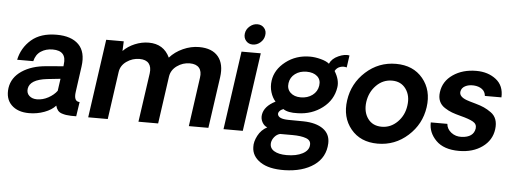

<svg xmlns="http://www.w3.org/2000/svg" viewBox="-62 -921 3589 1340"><g transform="rotate(5 1733.0 -251.0)"><path d="M157 7Q77 7 33 -36.5Q-11 -80 -1 -156Q10 -230 78.5 -276Q147 -322 250 -330L368 -340L369 -352Q383 -450 283 -450Q236 -450 201 -427Q166 -404 155 -357H42Q60 -442 125 -498.5Q190 -555 302 -555Q405 -555 456.5 -503.5Q508 -452 494 -350Q488 -311 479.5 -246Q471 -181 469 -170Q459 -101 502 -101L487 0H451Q429 -1 415.5 -3Q402 -5 385 -10.5Q368 -16 357.5 -29Q347 -42 342 -62Q315 -31 264 -12Q213 7 157 7ZM203 -94Q244 -94 282.5 -115Q321 -136 343 -166L355 -251L262 -241Q142 -227 133 -162Q129 -131 149.5 -112.5Q170 -94 203 -94Z M1300 -556Q1391 -556 1434 -504Q1477 -452 1464 -359L1413 0H1276L1324 -343Q1331 -388 1310.5 -412.5Q1290 -437 1245 -437Q1196 -437 1155.5 -408Q1115 -379 1108 -333L1061 0H923L972 -343Q978 -388 958 -412.5Q938 -437 893 -437Q843 -437 802 -408Q761 -379 755 -333L708 0H571L649 -550H772L769 -482Q802 -516 850 -536Q898 -556 947 -556Q1052 -556 1095 -464Q1132 -506 1187.5 -531Q1243 -556 1300 -556Z M1670 -606Q1641 -606 1623 -627Q1605 -648 1609 -678Q1613 -708 1637.5 -729Q1662 -750 1691 -750Q1721 -750 1739 -729Q1757 -708 1752 -678Q1748 -648 1724 -627Q1700 -606 1670 -606ZM1597 -550H1732L1654 0H1519Z M1968 248Q1858 250 1798 210Q1738 170 1737 106Q1735 69 1757.5 26Q1780 -17 1822 -39Q1800 -47 1786.5 -71Q1773 -95 1777 -123Q1786 -184 1864 -223Q1842 -247 1830 -285.5Q1818 -324 1824 -367Q1835 -445 1907 -501Q1979 -557 2077 -557Q2112 -557 2152 -546.5Q2192 -536 2212 -519Q2228 -556 2273 -576Q2318 -596 2350 -589Q2342 -525 2338 -504Q2315 -511 2291.5 -503Q2268 -495 2256 -472Q2293 -412 2285 -360Q2272 -271 2198 -214.5Q2124 -158 2025 -156Q1956 -153 1923 -176Q1906 -170 1896.5 -158.5Q1887 -147 1889 -136Q1895 -105 1963 -104L2071 -103Q2159 -101 2208.5 -65.5Q2258 -30 2256 35Q2252 134 2173.5 189.5Q2095 245 1968 248ZM2158 -361Q2164 -402 2137 -426Q2110 -450 2062 -450Q2015 -450 1982 -425.5Q1949 -401 1943 -360Q1937 -319 1963.5 -293.5Q1990 -268 2036 -268Q2084 -268 2118 -293.5Q2152 -319 2158 -361ZM2130 58Q2133 25 2097.5 12Q2062 -1 2001 -1H1915Q1892 5 1876 24.5Q1860 44 1857 66Q1853 103 1885 122.5Q1917 142 1973 142Q2041 142 2084.5 119Q2128 96 2130 58Z M2810.5 -74.5Q2720 7 2599 7Q2478 7 2411 -74.5Q2344 -156 2361 -276Q2378 -396 2468 -477.5Q2558 -559 2679 -559Q2800 -559 2867.5 -477.5Q2935 -396 2918 -276Q2901 -156 2810.5 -74.5ZM2617 -113Q2680 -113 2727 -160Q2774 -207 2783 -276Q2793 -345 2759 -392.5Q2725 -440 2662 -440Q2598 -440 2551.5 -393Q2505 -346 2495 -276Q2486 -206 2519.5 -159.5Q2553 -113 2617 -113Z M3169 8Q3062 8 3007.5 -47Q2953 -102 2956 -173H3072Q3075 -137 3106 -113Q3137 -89 3179 -91Q3262 -95 3272 -158Q3276 -189 3247.5 -205Q3219 -221 3160 -236Q3122 -246 3097.5 -255Q3073 -264 3046 -281.5Q3019 -299 3007.5 -326Q2996 -353 3001 -389Q3011 -466 3078.5 -512.5Q3146 -559 3242 -559Q3324 -559 3380 -515.5Q3436 -472 3432 -390H3316Q3313 -421 3290 -437.5Q3267 -454 3233 -456Q3197 -458 3172 -444.5Q3147 -431 3143 -405Q3138 -370 3192 -350Q3204 -345 3255 -331Q3291 -321 3315.5 -310Q3340 -299 3366 -280.5Q3392 -262 3402.5 -233Q3413 -204 3408 -165Q3398 -87 3332 -39.5Q3266 8 3169 8Z"/></g></svg>

Font: Oakes Grotesk
Style: Bold Italic
Weight: 600
Italic angle: -8°
Designer: Samuel Oakes
Foundry: Samuel Oakes
Version: Version 1.000;PS 001.000;hotconv 1.0.88;makeotf.lib2.5.64775